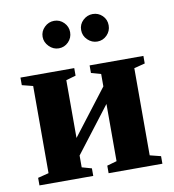

<svg xmlns="http://www.w3.org/2000/svg" viewBox="-77 -737 730 805"><g transform="rotate(-10 288.0 -334.5)"><path d="M320.8 0V-32.2L362.3 -43.9V-287.6L213.9 -94.2V-43.9L255.4 -32.2V0H26.4V-32.2L72.8 -43.9V-415L26.4 -426.8V-459H255.4V-426.8L213.9 -415V-168.9L362.3 -362.3V-415L320.8 -426.8V-459H549.8V-426.8L503.4 -415V-43.9L549.8 -32.2V0ZM370.6 -551.8Q347.2 -551.8 329.3 -569.1Q311.5 -586.4 311.5 -610.8Q311.5 -635.3 329.3 -652.1Q347.2 -668.9 370.6 -668.9Q394.5 -668.9 411.6 -652.3Q428.7 -635.7 428.7 -610.8Q428.7 -586.4 411.6 -569.1Q394.5 -551.8 370.6 -551.8ZM206.5 -551.8Q183.1 -551.8 165.3 -569.8Q147.5 -587.9 147.5 -610.8Q147.5 -634.3 165 -651.6Q182.6 -668.9 206.5 -668.9Q230.5 -668.9 247.6 -651.6Q264.6 -634.3 264.6 -610.8Q264.6 -586.4 247.6 -569.1Q230.5 -551.8 206.5 -551.8Z"/></g></svg>

Font: Tinos
Style: Bold
Weight: 700
Designer: Steve Matteson
Foundry: Monotype Imaging Inc.
Version: Version 1.23